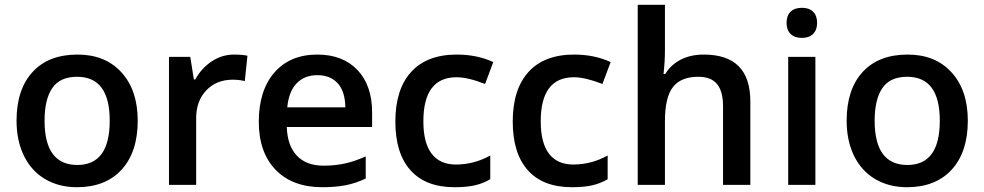

<svg xmlns="http://www.w3.org/2000/svg" viewBox="-20 -780 4153 810"><path d="M561 -271Q561 -138.7 493.2 -64.5Q425.3 9.8 304.2 9.8Q228.5 9.8 170.4 -24.4Q112.3 -58.6 81.1 -122.6Q49.8 -186.5 49.8 -271Q49.8 -402.3 117.2 -476.1Q184.6 -549.8 307.1 -549.8Q424.3 -549.8 492.7 -474.4Q561 -398.9 561 -271ZM168 -271Q168 -84 306.2 -84Q442.9 -84 442.9 -271Q442.9 -456.1 305.2 -456.1Q232.9 -456.1 200.4 -408.2Q168 -360.4 168 -271Z M966.8 -549.8Q1001.5 -549.8 1023.9 -544.9L1012.7 -438Q988.3 -443.8 961.9 -443.8Q893.1 -443.8 850.3 -398.9Q807.6 -354 807.6 -282.2V0H692.9V-540H782.7L797.9 -444.8H803.7Q830.6 -493.2 873.8 -521.5Q917 -549.8 966.8 -549.8Z M1339.8 9.8Q1213.9 9.8 1142.8 -63.7Q1071.8 -137.2 1071.8 -266.1Q1071.8 -398.4 1137.7 -474.1Q1203.6 -549.8 1318.8 -549.8Q1425.8 -549.8 1487.8 -484.9Q1549.8 -419.9 1549.8 -306.2V-244.1H1189.9Q1192.4 -165.5 1232.4 -123.3Q1272.5 -81.1 1345.2 -81.1Q1393.1 -81.1 1434.3 -90.1Q1475.6 -99.1 1522.9 -120.1V-26.9Q1481 -6.8 1438 1.5Q1395 9.8 1339.8 9.8ZM1318.8 -462.9Q1264.2 -462.9 1231.2 -428.2Q1198.2 -393.6 1191.9 -327.1H1437Q1436 -394 1404.8 -428.5Q1373.5 -462.9 1318.8 -462.9Z M1897.9 9.8Q1775.4 9.8 1711.7 -61.8Q1647.9 -133.3 1647.9 -267.1Q1647.9 -403.3 1714.6 -476.6Q1781.2 -549.8 1907.2 -549.8Q1992.7 -549.8 2061 -518.1L2026.4 -425.8Q1953.6 -454.1 1906.2 -454.1Q1766.1 -454.1 1766.1 -268.1Q1766.1 -177.2 1801 -131.6Q1835.9 -85.9 1903.3 -85.9Q1980 -85.9 2048.3 -124V-23.9Q2017.6 -5.9 1982.7 2Q1947.8 9.8 1897.9 9.8Z M2393.1 9.8Q2270.5 9.8 2206.8 -61.8Q2143.1 -133.3 2143.1 -267.1Q2143.1 -403.3 2209.7 -476.6Q2276.4 -549.8 2402.3 -549.8Q2487.8 -549.8 2556.2 -518.1L2521.5 -425.8Q2448.7 -454.1 2401.4 -454.1Q2261.2 -454.1 2261.2 -268.1Q2261.2 -177.2 2296.1 -131.6Q2331.1 -85.9 2398.4 -85.9Q2475.1 -85.9 2543.5 -124V-23.9Q2512.7 -5.9 2477.8 2Q2442.9 9.8 2393.1 9.8Z M3145.5 0H3030.3V-332Q3030.3 -394.5 3005.1 -425.3Q2980 -456.1 2925.3 -456.1Q2853 -456.1 2819.1 -412.8Q2785.2 -369.6 2785.2 -268.1V0H2670.4V-759.8H2785.2V-566.9Q2785.2 -520.5 2779.3 -467.8H2786.6Q2810.1 -506.8 2851.8 -528.3Q2893.6 -549.8 2949.2 -549.8Q3145.5 -549.8 3145.5 -352.1Z M3419.9 0H3305.2V-540H3419.9ZM3298.3 -683.1Q3298.3 -713.9 3315.2 -730.5Q3332 -747.1 3363.3 -747.1Q3393.6 -747.1 3410.4 -730.5Q3427.2 -713.9 3427.2 -683.1Q3427.2 -653.8 3410.4 -637Q3393.6 -620.1 3363.3 -620.1Q3332 -620.1 3315.2 -637Q3298.3 -653.8 3298.3 -683.1Z M4063 -271Q4063 -138.7 3995.1 -64.5Q3927.2 9.8 3806.2 9.8Q3730.5 9.8 3672.4 -24.4Q3614.3 -58.6 3583 -122.6Q3551.8 -186.5 3551.8 -271Q3551.8 -402.3 3619.1 -476.1Q3686.5 -549.8 3809.1 -549.8Q3926.3 -549.8 3994.6 -474.4Q4063 -398.9 4063 -271ZM3669.9 -271Q3669.9 -84 3808.1 -84Q3944.8 -84 3944.8 -271Q3944.8 -456.1 3807.1 -456.1Q3734.9 -456.1 3702.4 -408.2Q3669.9 -360.4 3669.9 -271Z"/></svg>

Font: Open Sans Semibold
Style: Regular
Weight: 600
Foundry: Ascender Corporation
Version: Version 1.10; ttfautohint (v1.5.65-e2d9)